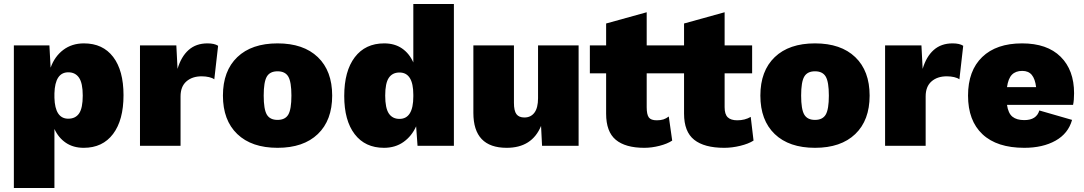

<svg xmlns="http://www.w3.org/2000/svg" viewBox="-20 -726 5395 956"><path d="M595 -252Q595 -128 543 -59Q491 10 397 10Q345 10 308 -15Q271 -40 251 -84V210H49V-500H226L232 -389Q252 -445 295 -477.5Q338 -510 398 -510Q492 -510 543.5 -442.5Q595 -375 595 -252ZM392 -250Q392 -312 373.5 -339Q355 -366 320 -366Q254 -366 251 -261V-239Q254 -135 320 -135Q356 -135 374 -161.5Q392 -188 392 -250Z M1066 -498 1047 -331Q1038 -338 1021 -342Q1004 -346 984 -346Q937 -346 908 -320.5Q879 -295 879 -246V0H677V-500H858L864 -383Q882 -444 919 -477Q956 -510 1013 -510Q1048 -510 1066 -498Z M1634 -250Q1634 -127 1562.5 -58.5Q1491 10 1362 10Q1233 10 1161.5 -58.5Q1090 -127 1090 -250Q1090 -373 1161.5 -441.5Q1233 -510 1362 -510Q1491 -510 1562.5 -441.5Q1634 -373 1634 -250ZM1293 -250Q1293 -182 1308.5 -155.5Q1324 -129 1362 -129Q1400 -129 1415.5 -155.5Q1431 -182 1431 -250Q1431 -318 1415.5 -344.5Q1400 -371 1362 -371Q1324 -371 1308.5 -344.5Q1293 -318 1293 -250Z M2240 -706V0H2059L2052 -97Q2030 -48 1989 -19Q1948 10 1892 10Q1798 10 1746 -58Q1694 -126 1694 -248Q1694 -372 1746.5 -441Q1799 -510 1893 -510Q1945 -510 1981.5 -485Q2018 -460 2038 -415V-706ZM2038 -246V-255V-254Q2038 -365 1969 -365Q1934 -365 1916 -338.5Q1898 -312 1898 -250Q1898 -188 1916 -161Q1934 -134 1969 -134Q2038 -134 2038 -246Z M2861 -500V0H2679L2674 -99Q2629 10 2503 10Q2337 10 2337 -164V-500H2539V-214Q2539 -174 2551.5 -157.5Q2564 -141 2591 -141Q2623 -141 2641 -165Q2659 -189 2659 -237V-500Z M3732 -26Q3707 -10 3666 0Q3625 10 3586 10Q3487 10 3436.5 -30Q3386 -70 3386 -160V-361H3305H3200V-192Q3200 -156 3210.5 -141.5Q3221 -127 3250 -127Q3270 -127 3283.5 -131.5Q3297 -136 3310 -146L3327 -26Q3303 -10 3264 0Q3225 10 3188 10Q3094 10 3046 -30Q2998 -70 2998 -160V-361H2917V-500H2998V-609L3200 -665V-500H3337H3386V-609L3588 -665V-500H3725V-361H3588V-192Q3588 -157 3603.5 -142Q3619 -127 3651 -127Q3689 -127 3718 -144Z M4310 -250Q4310 -127 4238.5 -58.5Q4167 10 4038 10Q3909 10 3837.5 -58.5Q3766 -127 3766 -250Q3766 -373 3837.5 -441.5Q3909 -510 4038 -510Q4167 -510 4238.5 -441.5Q4310 -373 4310 -250ZM3969 -250Q3969 -182 3984.5 -155.5Q4000 -129 4038 -129Q4076 -129 4091.5 -155.5Q4107 -182 4107 -250Q4107 -318 4091.5 -344.5Q4076 -371 4038 -371Q4000 -371 3984.5 -344.5Q3969 -318 3969 -250Z M4776 -498 4757 -331Q4748 -338 4731 -342Q4714 -346 4694 -346Q4647 -346 4618 -320.5Q4589 -295 4589 -246V0H4387V-500H4568L4574 -383Q4592 -444 4629 -477Q4666 -510 4723 -510Q4758 -510 4776 -498Z M5323 -204H4994Q5000 -162 5021 -145Q5042 -128 5080 -128Q5141 -128 5155 -176L5318 -129Q5299 -61 5235.5 -25.5Q5172 10 5080 10Q4944 10 4872 -57.5Q4800 -125 4800 -250Q4800 -374 4870.5 -442Q4941 -510 5069 -510Q5194 -510 5261 -443.5Q5328 -377 5328 -262Q5328 -226 5323 -204ZM4994 -292H5139Q5134 -333 5117.5 -353Q5101 -373 5070 -373Q5037 -373 5018.5 -354Q5000 -335 4994 -292Z"/></svg>

Font: Work Sans ExtraBold
Style: Regular
Weight: 800
Designer: Wei Huang
Foundry: Wei Huang
Version: Version 1.500